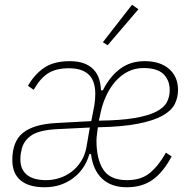

<svg xmlns="http://www.w3.org/2000/svg" viewBox="-20 -778 802 810"><path d="M175 -18Q203 -18 231 -27Q259 -36 282 -53.5Q305 -71 322 -97.5Q339 -124 345 -159L359 -240L218 -233Q145 -229 112 -206.5Q79 -184 71 -146Q67 -128 66.5 -120.5Q66 -113 66 -105Q66 -63 93.5 -40.5Q121 -18 175 -18ZM585 -491Q550 -491 520 -476Q490 -461 466 -433.5Q442 -406 425.5 -368.5Q409 -331 401 -286L397 -269Q489 -270 547.5 -280Q606 -290 639 -307Q672 -324 684 -347Q696 -370 696 -398Q696 -439 670 -465Q644 -491 585 -491ZM168 12Q102 12 67 -17Q32 -46 32 -103Q32 -182 77.5 -218Q123 -254 217 -259L365 -267L378 -333Q380 -346 381 -358Q382 -370 382 -381Q382 -405 376.5 -425Q371 -445 358 -459.5Q345 -474 323.5 -482Q302 -490 270 -490Q216 -490 182.5 -468.5Q149 -447 122 -399L98 -416Q126 -465 167 -492.5Q208 -520 274 -520Q309 -520 333.5 -511Q358 -502 374 -485.5Q390 -469 397.5 -446.5Q405 -424 406 -397H414Q443 -455 486.5 -487.5Q530 -520 590 -520Q656 -520 693.5 -487Q731 -454 731 -399Q731 -366 717 -338.5Q703 -311 665.5 -290Q628 -269 562 -256Q496 -243 393 -241Q391 -226 389 -211Q387 -196 387 -185Q387 -106 416 -62Q445 -18 516 -18Q576 -18 613 -49Q650 -80 680 -134L704 -118Q669 -52 624.5 -20Q580 12 515 12Q449 12 410.5 -24.5Q372 -61 364 -128H357Q339 -64 288 -26Q237 12 168 12ZM434 -587 414 -600 537 -758 564 -739Z"/></svg>

Font: IBM Plex Sans Cond ExtLt
Style: Italic
Weight: 200
Width: 3
Italic angle: -11°
Designer: Mike Abbink, Paul van der Laan, Pieter van Rosmalen
Foundry: Bold Monday
Version: Version 1.3